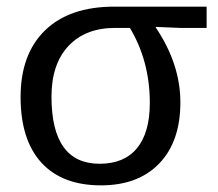

<svg xmlns="http://www.w3.org/2000/svg" viewBox="-20 -548 657 578"><path d="M523 -240Q523 -122 459.5 -56Q396 10 284 10Q167 10 104.5 -58.5Q42 -127 42 -256Q42 -385 115.5 -456.5Q189 -528 324 -528H602V-464H521L449 -467V-465Q523 -355 523 -240ZM431 -238Q431 -364 371 -464H327Q237 -464 186 -409.5Q135 -355 135 -257Q135 -55 280 -55Q354 -55 392.5 -102Q431 -149 431 -238Z"/></svg>

Font: Libra Sans
Style: Regular
Weight: 400
Foundry: Context Ltd
Version: Version 1.002